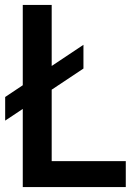

<svg xmlns="http://www.w3.org/2000/svg" viewBox="-20 -760 532 780"><path d="M72.5 0V-740H190V-105.5H491V0ZM1 -270V-366L319 -578V-481.5Z"/></svg>

Font: Encode Sans Condensed SemiBold
Style: Regular
Weight: 600
Width: 3
Designer: Multiple Designers
Foundry: Impallari Type
Version: Version 3.000; ttfautohint (v1.8.3) -l 8 -r 50 -G 200 -x 14 